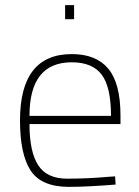

<svg xmlns="http://www.w3.org/2000/svg" viewBox="-20 -720 542 749"><path d="M399 -30 429 -32 431 0Q319 9 246 9Q140 8 99 -55.5Q58 -119 58 -250Q58 -509 260 -509Q355 -509 402.5 -452Q450 -395 450 -269V-236H95Q95 -128 129 -75.5Q163 -23 242 -23Q321 -23 399 -30ZM95 -268H413Q413 -381 376.5 -429Q340 -477 260 -477Q95 -477 95 -268ZM234 -645V-700H269V-645Z"/></svg>

Font: Titillium Web[RUS by Daymarius]
Style: Regular
Weight: 200
Designer: Cyrillization by Daymarius
Foundry: Cyrillization by Daymarius
Version: Version 1.002 September 11, 2018